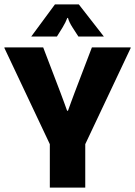

<svg xmlns="http://www.w3.org/2000/svg" viewBox="-20 -856 610 867"><path d="M205 -9V-205L0 -639V-642H175Q206 -561 224.5 -512.5Q243 -464 253.5 -436.5Q264 -409 270 -392Q276 -375 283 -356H287Q294 -375 300 -392Q306 -409 316.5 -436.5Q327 -464 345.5 -512.5Q364 -561 395 -642H570V-639L365 -205V-9ZM449 -691H334Q323 -708 307.5 -732Q292 -756 287 -775H284Q277 -756 262.5 -732Q248 -708 237 -691H121L228 -836H336Z"/></svg>

Font: Bakbak One
Style: Regular
Weight: 400
Designer: Saumya Kishore and Sanchit Sawaria
Foundry: A Good Feeling
Version: Version 1.003; ttfautohint (v1.8.3)